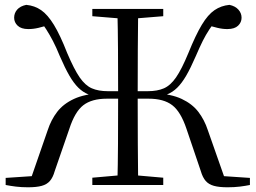

<svg xmlns="http://www.w3.org/2000/svg" viewBox="-20 -765 1057 794"><path d="M361.8 0V-30.1L497.9 -42.1H518.4L655.1 -30.1V0ZM361.8 -698V-728H655.1V-698L518.4 -686.9H497.9ZM465.3 0Q467.5 -83.6 468 -171.4Q468.5 -259.1 468.5 -361.1V-377.4Q468.5 -473.3 468 -559.2Q467.5 -645 465.3 -728H551.4Q550.4 -646 549.9 -560.4Q549.4 -474.7 549.4 -377.4V-361.1Q549.4 -260.3 549.9 -172.2Q550.4 -84.1 551.4 0ZM810.4 -57.5 751.3 -231.8Q727.6 -302.9 692.4 -329.9Q657.3 -356.9 594.6 -356.9H507.5V-387.9H591.4Q630.5 -387.9 657.6 -399.7Q684.8 -411.4 708 -444.9Q731.3 -478.5 759 -545.6Q789.1 -620.1 814.4 -662.2Q839.7 -704.4 867.1 -723Q894.4 -741.7 928.9 -744.9Q952.9 -739.8 965.9 -725.2Q979 -710.6 979 -691.7Q979 -672.5 964.6 -658.8Q950.2 -645 920.9 -644.8Q901.4 -644.5 879 -649.9Q856.5 -655.3 827.4 -664.4L879.6 -689.5Q860.4 -665.3 845.8 -643.3Q831.3 -621.3 818.4 -595.7Q805.6 -570 789.9 -533.3Q768.3 -483.5 750 -452Q731.6 -420.6 712.7 -402.1Q693.8 -383.6 671 -374.5Q648.2 -365.5 616.8 -360.1L618.8 -379.7Q688.1 -376.3 731.4 -355.9Q774.8 -335.5 800.1 -302.6Q825.4 -269.6 839.4 -226.8L912.4 -19.1L873.4 -38.7L1013.5 -29.3V0Q994.7 3.8 971.7 6.7Q948.8 9.5 920.9 9.5Q885.9 9.5 864.5 3.5Q843.1 -2.4 830.6 -16.8Q818 -31.3 810.4 -57.5ZM206.3 -57.5Q198.9 -31 186.3 -16.6Q173.8 -2.2 152.4 3.6Q131 9.5 95.8 9.5Q68.9 9.5 46 6.7Q23 3.8 3.4 0V-29.3L144.3 -38.7L105.3 -19.1L177.3 -226.8Q191.3 -269.6 216.6 -302.6Q241.9 -335.5 285.8 -355.9Q329.8 -376.3 398.4 -379.7L399.1 -360.1Q368.7 -365.5 345.9 -374.5Q323.1 -383.6 304.2 -402.1Q285.3 -420.6 267 -452Q248.8 -483.5 227.2 -533.3Q212.3 -570 198.8 -595.7Q185.4 -621.3 171.4 -643.3Q157.5 -665.3 138.3 -689.5L188.5 -664.4Q162.2 -655.3 139.4 -649.9Q116.7 -644.5 96.2 -644.8Q67.5 -645 53 -658.8Q38.5 -672.5 38.5 -691.7Q38.5 -710.8 51 -725.3Q63.6 -739.8 88.6 -744.9Q123.3 -741.7 150.2 -723Q177.2 -704.4 203 -662.2Q228.8 -620.1 257.9 -545.6Q286.4 -478.5 309.5 -444.9Q332.7 -411.4 359.9 -399.7Q387.1 -387.9 425.5 -387.9H510V-356.9H422.1Q359.6 -356.9 324.6 -329.9Q289.6 -302.9 266.6 -231.8Z"/></svg>

Font: Noto Serif KR
Style: Regular
Weight: 200
Designer: Ryoko NISHIZUKA 西塚涼子 (kana & ideographs); Frank Grießhammer (Latin, Greek & Cyrillic); Wenlong ZHANG 张文龙 (bopomofo); San
Foundry: Adobe
Version: Version 2.001;hotconv 1.1.0;makeotfexe 2.6.0